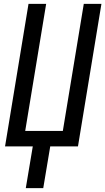

<svg xmlns="http://www.w3.org/2000/svg" viewBox="-20 -755 543 990"><path d="M113 215 149 0H6L127 -735H218L110 -80H304L412 -735H503L382 0H239L203 215Z"/></svg>

Font: Iosevka SS18 Medium
Style: Italic
Weight: 500
Italic angle: -9°
Monospace: yes
Designer: Belleve Invis
Foundry: Belleve Invis
Version: Version 25.1.1; ttfautohint (v1.8.4)